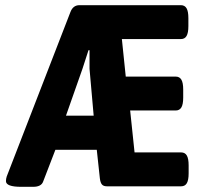

<svg xmlns="http://www.w3.org/2000/svg" viewBox="-20 -720 786 742"><path d="M3 -20Q3 -29 6 -38L252 -673Q262 -700 287 -700H679Q694 -700 701 -688Q708 -676 708 -650V-619Q708 -593 701 -581Q694 -569 679 -569H451L466 -424H659Q674 -424 681 -412Q688 -400 688 -374V-343Q688 -317 681 -305Q674 -293 659 -293H483L500 -131H680Q695 -131 702 -119Q709 -107 709 -81V-50Q709 -24 702 -12Q695 0 680 0H393Q380 0 374 -7Q368 -14 366 -30L354 -141H194L147 -19Q140 2 108 2H62Q3 2 3 -20ZM342 -273 326 -454V-526H322L299 -455L235 -273Z"/></svg>

Font: Asap Condensed
Style: Bold
Weight: 700
Designer: Pablo Cosgaya
Foundry: Omnibus-Type
Version: Version 1.010; ttfautohint (v1.8)